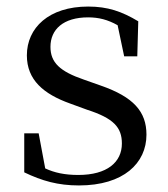

<svg xmlns="http://www.w3.org/2000/svg" viewBox="-20 -551 513 586"><path d="M221 15C357 15 427 -53 427 -140C427 -210 388 -255 287 -290L236 -308C163 -333 134 -360 134 -408C134 -461 173 -498 249 -498C281 -498 309 -491 339 -474L359 -379H399L402 -486C352 -516 309 -531 249 -531C129 -531 62 -466 62 -382C62 -307 113 -264 194 -235L246 -216C327 -190 352 -162 352 -113C352 -56 307 -17 219 -17C177 -17 146 -24 118 -37L98 -144H54V-25C108 1 157 15 221 15Z"/></svg>

Font: Noto Serif CJK KR
Style: Regular
Weight: 400
Designer: Ryoko NISHIZUKA 西塚涼子 (kana & ideographs); Frank Grießhammer (Latin, Greek & Cyrillic); Wenlong ZHANG 张文龙 (bopomofo); San
Foundry: Adobe
Version: Version 2.001;hotconv 1.1.0;makeotfexe 2.6.0